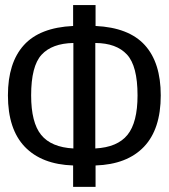

<svg xmlns="http://www.w3.org/2000/svg" viewBox="-20 -726 655 746"><path d="M351.3 -706.2V-625.1Q480.5 -619 542.6 -550.8Q604.6 -482.6 604.6 -355.4Q604.6 -224.1 539.2 -155.6Q473.8 -87.2 351.3 -83.1V0H264.1V-83.1Q142.1 -87.2 76.4 -155.6Q10.8 -224.1 10.8 -355.4Q10.8 -482.1 72.6 -550.5Q134.4 -619 264.1 -625.1V-706.2ZM265.1 -559Q182.1 -557.4 141.5 -513.3Q101 -469.2 101 -355.4Q101 -249.7 140 -201.8Q179 -153.8 265.1 -149.2ZM350.3 -559V-149.2Q436.4 -153.8 475.4 -202.1Q514.4 -250.3 514.4 -355.4Q514.4 -469.7 473.3 -514.1Q432.3 -558.5 350.3 -559Z"/></svg>

Font: FiraCode Nerd Font
Style: Regular
Weight: 400
Designer: Carrois Corporate, Edenspiekermann AG, Nikita Prokopov
Foundry: Carrois Corporate, Edenspiekermann AG, Nikita Prokopov
Version: Version 6.002;Nerd Fonts 3.4.0